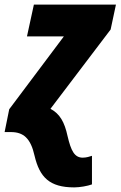

<svg xmlns="http://www.w3.org/2000/svg" viewBox="-55 -573 523 833"><path d="M267 240C291 240 325 234 344 227V103C334 106 321 111 304 111C268 111 253 81 238 17C225 -43 205 -79 164 -101L425 -445L448 -553H92L62 -415H222L-15 -99L-35 0H-8C46 0 78 26 95 103C117 196 160 240 267 240Z"/></svg>

Font: Noto Sans Condensed Black
Style: Italic
Weight: 900
Width: 3
Italic angle: -12°
Designer: Monotype Design Team
Foundry: Monotype Imaging Inc.
Version: Version 2.013